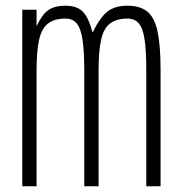

<svg xmlns="http://www.w3.org/2000/svg" viewBox="-20 -652 640 672"><path d="M58 0V-618H108V-560Q127 -601 149 -616.5Q171 -632 209 -632Q249 -632 269.5 -611.5Q290 -591 304 -538Q330 -591 356 -611.5Q382 -632 426 -632Q470 -632 495.5 -611.5Q521 -591 531.5 -541.5Q542 -492 542 -406V0H492V-406Q492 -475 486 -514.5Q480 -554 465.5 -570.5Q451 -587 426 -587Q388 -587 365.5 -570Q343 -553 334 -513.5Q325 -474 325 -404V0H275V-400Q275 -471 269 -512Q263 -553 248.5 -570Q234 -587 209 -587Q171 -587 148.5 -570Q126 -553 117 -513.5Q108 -474 108 -404V0Z"/></svg>

Font: Victor Mono Thin Thin
Style: Regular
Weight: 250
Monospace: yes
Version: Version 1.561;gftools[0.9.30]